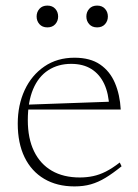

<svg xmlns="http://www.w3.org/2000/svg" viewBox="-20 -657 494 687"><path d="M246.5 -450.5Q303 -450.5 338.2 -426.2Q373.5 -402 391.2 -360.2Q409 -318.5 412 -265H77L76 -282.5L385.5 -293.5L371 -273Q369 -322.5 352.8 -357Q336.5 -391.5 307 -410Q277.5 -428.5 234.5 -428.5Q188 -428.5 152.8 -405.8Q117.5 -383 98.5 -338Q79.5 -293 79.5 -227Q79.5 -161.5 101.8 -115.8Q124 -70 165.5 -46Q207 -22 265.5 -22Q290.5 -22 313 -26.8Q335.5 -31.5 358.8 -43.2Q382 -55 408.5 -75.5L415 -62Q383.5 -36.5 357.5 -20.8Q331.5 -5 305.2 2.5Q279 10 246.5 10Q184 10 138.2 -17Q92.5 -44 68 -94.2Q43.5 -144.5 43.5 -214.5Q43.5 -281 68.2 -334.5Q93 -388 138.8 -419.2Q184.5 -450.5 246.5 -450.5ZM149.5 -559Q131.5 -559 121.2 -570.5Q111 -582 111 -598Q111 -614 121.2 -625.5Q131.5 -637 149.5 -637Q167.5 -637 177.8 -625.5Q188 -614 188 -598Q188 -582 177.8 -570.5Q167.5 -559 149.5 -559ZM327.5 -559Q309.5 -559 299.2 -570.5Q289 -582 289 -598Q289 -614 299.2 -625.5Q309.5 -637 327.5 -637Q345.5 -637 355.8 -625.5Q366 -614 366 -598Q366 -582 355.8 -570.5Q345.5 -559 327.5 -559Z"/></svg>

Font: Newsreader 16pt 16pt ExtraLight
Style: Regular
Weight: 250
Version: Version 1.003